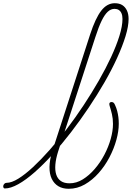

<svg xmlns="http://www.w3.org/2000/svg" viewBox="-189 -1154 823 1193"><path d="M-159 17Q-165 17 -167.5 11.5Q-170 6 -168.5 -0.5Q-167 -7 -161.5 -12.5Q-156 -18 -148 -18Q-117 -18 -75 -44Q-33 -70 16.5 -116Q66 -162 119.5 -222.5Q173 -283 227 -354Q281 -425 331.5 -501.5Q382 -578 425.5 -654Q469 -730 501.5 -800Q534 -870 553 -931Q572 -992 572 -1036Q572 -1045 577 -1050Q582 -1055 590 -1055Q598 -1055 604 -1050Q610 -1045 610 -1036Q610 -991 591 -929Q572 -867 538.5 -793.5Q505 -720 460 -642Q415 -564 362 -485Q309 -406 252 -332Q195 -258 138 -195Q81 -132 26.5 -84Q-28 -36 -75.5 -9.5Q-123 17 -159 17ZM238 19Q200 19 173.5 3Q147 -13 132.5 -43Q118 -73 118.5 -116.5Q119 -160 136 -215L371 -940Q404 -1041 440 -1087.5Q476 -1134 524 -1134Q552 -1134 570.5 -1122.5Q589 -1111 599.5 -1089Q610 -1067 610 -1036Q610 -1027 604 -1022Q598 -1017 590 -1017Q582 -1017 577 -1022Q572 -1027 572 -1036Q572 -1057 566 -1071Q560 -1085 549 -1092Q538 -1099 523 -1099Q500 -1099 480.5 -1081Q461 -1063 442.5 -1025Q424 -987 404 -925L172 -212Q158 -168 155 -131.5Q152 -95 160.5 -69Q169 -43 189.5 -29Q210 -15 243 -15Q286 -15 325.5 -39.5Q365 -64 399.5 -104Q434 -144 459.5 -192.5Q485 -241 499 -291Q513 -341 513 -384Q513 -417 506.5 -444.5Q500 -472 492 -497Q490 -505 490.5 -510Q491 -515 495 -517.5Q499 -520 504 -520Q512 -520 517 -515.5Q522 -511 526 -501Q534 -484 539 -465Q544 -446 546.5 -426.5Q549 -407 549 -385Q549 -339 534 -284.5Q519 -230 491 -176.5Q463 -123 424 -79Q385 -35 338 -8Q291 19 238 19Z"/></svg>

Font: Playwrite CU Thin
Style: Regular
Weight: 250
Designer: Veronika Burian, José Scaglione
Foundry: TypeTogether
Version: Version 1.002